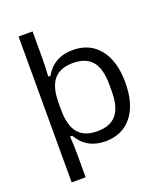

<svg xmlns="http://www.w3.org/2000/svg" viewBox="-158 -827 938 1096"><g transform="rotate(-20 310.5 -279.0)"><path d="M86 -722H171V-566Q171 -503 167 -449H180Q235 -544 349 -544Q452 -544 510.5 -471Q569 -398 569 -267Q569 -136 510.5 -63Q452 10 349 10Q235 10 180 -85H167Q171 -31 171 31V164H86ZM325 -60Q404 -60 441.5 -105.5Q479 -151 479 -246V-288Q479 -383 441.5 -428.5Q404 -474 325 -474Q246 -474 208.5 -428.5Q171 -383 171 -288V-246Q171 -151 208.5 -105.5Q246 -60 325 -60Z"/></g></svg>

Font: Mozilla Text BETA
Style: Regular
Weight: 400
Designer: Studio DRAMA
Foundry: Studio DRAMA
Version: Version 0.100